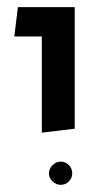

<svg xmlns="http://www.w3.org/2000/svg" viewBox="-20 -584 304 537"><path d="M97 -482H20L30 -564H189V-224L97 -213ZM117 -99Q117 -112 127 -122Q137 -132 150 -132Q163 -132 172.5 -122.5Q182 -113 182 -99Q182 -86 172.5 -76.5Q163 -67 150 -67Q137 -67 127 -76.5Q117 -86 117 -99Z"/></svg>

Font: FiraGO
Style: Regular
Weight: 400
Designer: bBox Type
Foundry: bBox Type GmbH
Version: Version 1.001;April 20, 2020;FontCreator 12.0.0.2555 64-bit